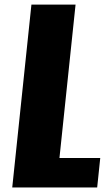

<svg xmlns="http://www.w3.org/2000/svg" viewBox="-20 -830 489 850"><path d="M34.2 0H410.2L423.8 -130.4H243.2L314.5 -809.6H119.1Z"/></svg>

Font: Oswald
Style: Heavy
Weight: 800
Designer: Vernon Adams
Foundry: Vernon Adams
Version: 3.0; ttfautohint (v0.95.6-bc232) -l 8 -r 50 -G 200 -x 0 -w "